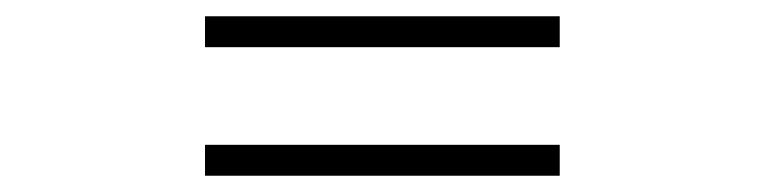

<svg xmlns="http://www.w3.org/2000/svg" viewBox="-20 -498 940 236"><path d="M668 -478H232V-440H668ZM668 -320H232V-282H668Z"/></svg>

Font: Glow Sans SC Condensed Medium
Style: Regular
Weight: 600
Width: 3
Designer: Ryoko NISHIZUKA (kana, bopomofo & ideographs); Paul D. Hunt (Latin, Greek & Cyrillic); Sandoll Communications, Soo-young
Version: Version 0.93